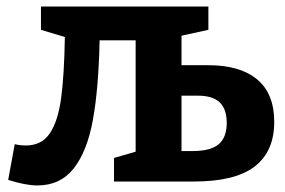

<svg xmlns="http://www.w3.org/2000/svg" viewBox="-20 -554 869 586"><path d="M616 -355Q713 -355 765 -311.5Q817 -268 817 -182Q817 -92 757.5 -46Q698 0 572 0H328V-72L394 -91V-431H284Q281 -284 263.5 -188Q246 -92 205 -40Q164 12 94 12Q58 12 5 -5L25 -114Q41 -110 59 -110Q107 -110 132 -147Q157 -184 166.5 -254Q176 -324 178 -441L105 -463V-534H616V-463L534 -445V-355ZM569 -93Q622 -93 647 -113.5Q672 -134 672 -179Q672 -221 650.5 -241.5Q629 -262 584 -262H534V-93Z"/></svg>

Font: Bitter Pro
Style: Bold
Weight: 700
Designer: Sol Matas, and Bitter project Authors
Foundry: Sol Matas
Version: Version 1.010